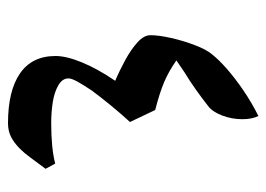

<svg xmlns="http://www.w3.org/2000/svg" viewBox="-113 -552 666 480"><g transform="rotate(90 220.0 -312.0)"><path d="M288 1Q207 1 163.5 -29Q120 -59 120 -118Q120 -145 136 -184Q152 -223 182 -267Q156 -278 129.5 -292.5Q103 -307 85.5 -323Q68 -339 68 -355Q68 -376 75 -407Q82 -438 93 -466.5Q104 -495 115 -508Q129 -526 152.5 -546.5Q176 -567 206 -587.5Q236 -608 270 -625Q278 -609 278 -585Q278 -559 269 -535Q260 -511 246 -500Q227 -485 204.5 -469Q182 -453 162 -441Q155 -436 146.5 -430.5Q138 -425 131 -420Q158 -401 185 -389.5Q212 -378 255 -367L285 -304Q264 -281 243.5 -256Q223 -231 206 -208Q192 -187 184 -172.5Q176 -158 176 -150Q176 -135 193 -125Q210 -115 235 -111Q260 -107 287 -107Q319 -107 344.5 -109.5Q370 -112 389 -117L402 -93Q384 -69 373.5 -54.5Q363 -40 352 -29Q337 -14 322 -6.5Q307 1 288 1Z"/></g></svg>

Font: Noto Naskh Arabic SemiBold
Style: Regular
Weight: 600
Designer: Monotype Design Team, David Williams, Mohamad Dakak and Nizar Qandah
Foundry: Monotype Imaging Inc.
Version: Version 2.016